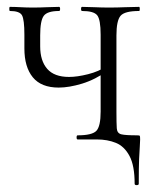

<svg xmlns="http://www.w3.org/2000/svg" viewBox="-20 -406 449 559"><path d="M372 129Q372 76 357 48Q342 20 317.5 10Q293 0 262 0H206Q203 0 203 -6Q203 -12 206 -12Q248 -12 260.5 -25Q273 -38 273 -81V-305Q273 -349 263 -361.5Q253 -374 219 -374Q216 -374 216 -380Q216 -386 219 -386Q235 -386 255.5 -385Q276 -384 297 -384Q321 -384 344 -385Q367 -386 385 -386Q387 -386 387 -380Q387 -374 385 -374Q343 -374 331 -360Q319 -346 319 -303V-81Q319 -47 320 -32.5Q321 -18 333 -15Q345 -12 379 -12Q386 -12 387 -10.5Q388 -9 388 0Q388 9 387 21Q386 33 385 57Q384 81 384 129Q384 133 378 133Q372 133 372 129ZM97 -303Q97 -294 97 -286.5Q97 -279 97 -271Q97 -229 117.5 -205.5Q138 -182 181 -182Q205 -182 236.5 -190Q268 -198 290 -213L295 -201Q257 -174 219 -162.5Q181 -151 151 -151Q100 -151 75.5 -181Q51 -211 51 -265V-305Q51 -349 44 -361.5Q37 -374 9 -374Q7 -374 7 -380Q7 -386 9 -386Q23 -386 40 -385Q57 -384 76 -384Q96 -384 116.5 -385Q137 -386 152 -386Q155 -386 155 -380Q155 -374 152 -374Q118 -374 107.5 -360Q97 -346 97 -303Z"/></svg>

Font: Cormorant Light
Style: Regular
Weight: 300
Designer: Christian Thalmann (Catharsis Fonts)
Foundry: Catharsis Fonts
Version: Version 4.000